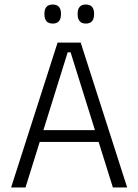

<svg xmlns="http://www.w3.org/2000/svg" viewBox="-20 -827 610 847"><path d="M29 0 234 -639H336L541 0H478L291.5 -596H278.5L92.5 0ZM138.5 -201V-253H431V-201ZM212.5 -723Q194 -723 185 -733.5Q176 -744 176 -764V-767Q176 -786.5 185 -796.8Q194 -807 212.5 -807Q231 -807 240 -796.8Q249 -786.5 249 -767V-764Q249 -744 240 -733.5Q231 -723 212.5 -723ZM358.5 -723Q340.5 -723 331.5 -733.5Q322.5 -744 322.5 -764V-767Q322.5 -786.5 331.5 -796.8Q340.5 -807 358.5 -807Q377 -807 386 -796.8Q395 -786.5 395 -767V-764Q395 -744 386 -733.5Q377 -723 358.5 -723Z"/></svg>

Font: Anek Gujarati Medium Light
Style: Regular
Weight: 300
Version: Version 1.003